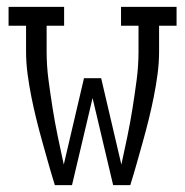

<svg xmlns="http://www.w3.org/2000/svg" viewBox="-20 -540 540 560"><path d="M140 0Q130 -32 121 -64Q112 -96 103 -128Q94 -160 86 -192.5Q78 -225 71.5 -257.5Q65 -290 60.5 -323.5Q56 -357 56 -390V-465H5V-520H167V-465H116V-390Q116 -348 121.5 -306.5Q127 -265 133.5 -224Q140 -183 148.5 -142Q157 -101 166 -60L225 -312H275L334 -60Q343 -101 351.5 -142Q360 -183 366.5 -224Q373 -265 378.5 -306.5Q384 -348 384 -390V-465H333V-520H495V-465H444V-390Q444 -357 439.5 -323.5Q435 -290 428.5 -257.5Q422 -225 414 -192.5Q406 -160 397 -128Q388 -96 379 -64Q370 -32 360 0H310L250 -254L190 0Z"/></svg>

Font: Iosevka Curly Slab Light
Style: Regular
Weight: 300
Monospace: yes
Designer: Belleve Invis
Foundry: Belleve Invis
Version: Version 22.1.2; ttfautohint (v1.8.4)